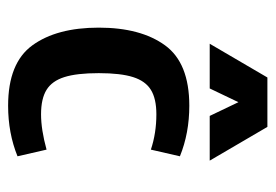

<svg xmlns="http://www.w3.org/2000/svg" viewBox="-124 -555 686 478"><g transform="rotate(90 219.0 -316.0)"><path d="M352.5 -348.6Q311.5 -362.3 264.6 -362.3Q225.6 -362.3 203.6 -348.6Q181.6 -335 171.9 -304.2Q162.1 -273.4 162.1 -218.8Q162.1 -164.1 171.9 -133.3Q181.6 -102.5 203.6 -88.9Q225.6 -75.2 264.6 -75.2Q302.7 -75.2 352.5 -88.9L369.1 -16.6Q311.5 6.8 243.2 6.8Q136.7 6.8 92.8 -53.7Q48.8 -114.3 48.8 -218.8Q48.8 -323.2 92.8 -383.8Q136.7 -444.3 243.2 -444.3Q311.5 -444.3 369.1 -420.9ZM379.9 -495.1H268.6L213.9 -609.4H254.9L200.2 -495.1H88.9L172.9 -638.7H295.9Z"/></g></svg>

Font: Sudo Variable
Style: Regular
Weight: 400
Monospace: yes
Designer: Jens Kutilek
Foundry: Jens Kutilek
Version: Version 0.040